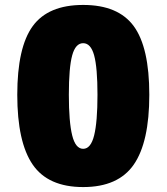

<svg xmlns="http://www.w3.org/2000/svg" viewBox="-20 -748 675 778"><path d="M317 -728Q459 -728 522 -642Q585 -556 585 -364Q585 -172 522 -81Q459 10 317 10Q175 10 112.5 -81Q50 -172 50 -364Q50 -556 112.5 -642Q175 -728 317 -728ZM317 -145Q348 -145 361.5 -199.5Q375 -254 375 -364Q375 -474 361.5 -523.5Q348 -573 317 -573Q286 -573 272.5 -523.5Q259 -474 259 -364Q259 -254 272.5 -199.5Q286 -145 317 -145Z"/></svg>

Font: Protest Strike
Style: Regular
Weight: 400
Designer: Octavio Pardo
Foundry: Ashler Design
Version: Version 2.005; ttfautohint (v1.8.4.7-5d5b)